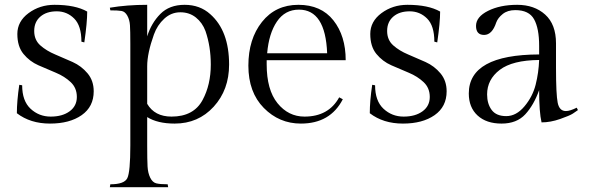

<svg xmlns="http://www.w3.org/2000/svg" viewBox="-20 -503 2444 797"><path d="M206 -483Q293 -483 342 -455Q342 -409 330 -327L318 -330Q318 -396 288 -426Q258 -456 215.5 -456Q173 -456 147.5 -434Q122 -412 122 -374.5Q122 -337 147.5 -314.5Q173 -292 209 -277Q245 -262 281.5 -245.5Q318 -229 343.5 -198.5Q369 -168 369 -124Q369 -60 319 -25Q269 10 187.5 10Q106 10 50 -33Q50 -83 60 -151L72 -149Q72 -84 107 -51.5Q142 -19 190.5 -19Q239 -19 269 -41Q299 -63 299 -100.5Q299 -138 273.5 -162Q248 -186 212 -201Q176 -216 139.5 -232Q103 -248 77.5 -279Q52 -310 52 -362Q52 -414 98.5 -448.5Q145 -483 206 -483Z M853 -444Q931 -375 931 -235Q931 -130 867 -60Q803 10 705 10Q634 10 591 -17V101Q591 161 592.5 188Q594 215 603.5 234.5Q613 254 628.5 258Q644 262 676 262L678 274H436L438 262Q496 262 508.5 236.5Q521 211 521 101V-321Q521 -375 519.5 -398Q518 -421 508.5 -438Q499 -455 484.5 -457.5Q470 -460 438 -460L436 -471Q507 -483 591 -483V-352Q608 -407 645.5 -445Q683 -483 746.5 -483Q810 -483 853 -444ZM692 -19Q784 -19 821 -88Q855 -151 855 -235Q855 -310 833 -374Q820 -409 793 -430.5Q766 -452 728.5 -452Q691 -452 662 -425.5Q633 -399 619 -360Q591 -282 591 -228V-72Q622 -19 692 -19Z M1415 -253H1087V-236Q1087 -130 1132 -74.5Q1177 -19 1244 -19Q1344 -19 1388 -99L1403 -91Q1351 10 1229 10Q1139 10 1075 -55Q1011 -120 1011 -230.5Q1011 -341 1067.5 -412Q1124 -483 1218.5 -483Q1313 -483 1364 -418.5Q1415 -354 1415 -253ZM1221 -463Q1163 -463 1129.5 -413.5Q1096 -364 1089 -282H1338Q1331 -463 1221 -463Z M1671 -483Q1758 -483 1807 -455Q1807 -409 1795 -327L1783 -330Q1783 -396 1753 -426Q1723 -456 1680.5 -456Q1638 -456 1612.5 -434Q1587 -412 1587 -374.5Q1587 -337 1612.5 -314.5Q1638 -292 1674 -277Q1710 -262 1746.5 -245.5Q1783 -229 1808.5 -198.5Q1834 -168 1834 -124Q1834 -60 1784 -25Q1734 10 1652.5 10Q1571 10 1515 -33Q1515 -83 1525 -151L1537 -149Q1537 -84 1572 -51.5Q1607 -19 1655.5 -19Q1704 -19 1734 -41Q1764 -63 1764 -100.5Q1764 -138 1738.5 -162Q1713 -186 1677 -201Q1641 -216 1604.5 -232Q1568 -248 1542.5 -279Q1517 -310 1517 -362Q1517 -414 1563.5 -448.5Q1610 -483 1671 -483Z M2288 -323V-222Q2288 -111 2295 -76.5Q2302 -42 2329 -42Q2346 -42 2374 -56L2379 -46Q2371 -40 2358 -31.5Q2345 -23 2305 -9Q2265 5 2228 5Q2218 -37 2218 -129Q2196 -67 2160.5 -28.5Q2125 10 2062 10Q1999 10 1962.5 -23.5Q1926 -57 1926 -115Q1926 -276 2218 -277V-313Q2218 -385 2197 -423Q2176 -461 2119 -461Q2087 -461 2067 -445Q2047 -429 2040 -410Q2023 -358 1989.5 -358Q1956 -358 1956 -395.5Q1956 -433 2006 -458Q2056 -483 2127 -483Q2198 -483 2243 -442.5Q2288 -402 2288 -323ZM2218 -254Q2107 -253 2054.5 -213Q2002 -173 2002 -111Q2002 -72 2021 -46.5Q2040 -21 2081.5 -21Q2123 -21 2157 -61.5Q2191 -102 2203.5 -151.5Q2216 -201 2218 -254Z"/></svg>

Font: Gilda Display
Style: Regular
Weight: 400
Designer: Eduardo Rodriguez Tunni
Foundry: Eduardo Rodriguez Tunni
Version: Version 1.001